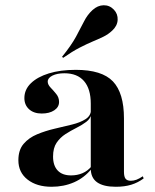

<svg xmlns="http://www.w3.org/2000/svg" viewBox="-20 -692 583 723"><path d="M321.8 -208.9V-301.6Q321.8 -357.3 296.4 -386.7Q271 -416.1 222.6 -416.1Q195.2 -416.1 177.4 -407.3Q159.7 -398.4 159.7 -384.7Q159.7 -373.4 170.6 -362.1Q181.5 -350.8 191.9 -337.9Q202.4 -325 202.4 -308.1Q202.4 -288.7 184.3 -276.6Q166.1 -264.5 137.1 -264.5Q107.3 -264.5 89.5 -280.6Q71.8 -296.8 71.8 -322.6Q71.8 -354.8 96.4 -378.6Q121 -402.4 164.1 -415.7Q207.3 -429 265.3 -429Q363.7 -429 405.2 -385.5Q446.8 -341.9 446.8 -246V-208.9ZM174.2 11.3Q118.5 11.3 83.9 -15.7Q49.2 -42.7 49.2 -88.7Q49.2 -127.4 69 -150.4Q88.7 -173.4 119.8 -186.3Q150.8 -199.2 185.5 -207.3Q220.2 -215.3 251.2 -223Q282.3 -230.6 302.4 -243.5Q322.6 -256.5 322.6 -279L324.2 -263.7Q321 -245.2 304.8 -233.1Q288.7 -221 267.7 -210.5Q246.8 -200 226.6 -187.1Q206.5 -174.2 193.1 -154.4Q179.8 -134.7 179.8 -102.4Q179.8 -68.5 197.2 -50Q214.5 -31.5 247.6 -31.5Q271 -31.5 290.7 -39.9Q310.5 -48.4 325 -66.1V-56.5Q297.6 -22.6 258.9 -5.6Q220.2 11.3 174.2 11.3ZM446.8 -45.2Q446.8 -26.6 452.8 -19Q458.9 -11.3 472.6 -11.3Q483.1 -11.3 494 -15.3Q504.8 -19.4 517.7 -28.2L521 -20.2Q499.2 -4 474.2 3.6Q449.2 11.3 416.1 11.3Q369.4 11.3 345.6 -5.6Q321.8 -22.6 321.8 -57.3V-208.9H446.8ZM217.7 -474.2 213.7 -478.2Q248.4 -521 266.1 -553.6Q283.9 -586.3 296.4 -611.3Q308.9 -636.3 328.2 -654Q347.6 -671.8 370.2 -672.2Q392.7 -672.6 408.9 -655.6Q424.2 -639.5 423 -616.9Q421.8 -594.4 402.4 -576.6Q387.9 -562.9 369.8 -554Q351.6 -545.2 329.4 -535.9Q307.3 -526.6 279.8 -512.5Q252.4 -498.4 217.7 -474.2Z"/></svg>

Font: Playfair 144pt SemiExpanded ExtraBold
Style: Regular
Weight: 800
Width: 6
Designer: Claus Eggers Sørensen
Foundry: Claus Eggers Sørensen
Version: Version 2.203